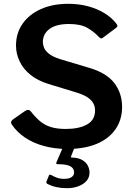

<svg xmlns="http://www.w3.org/2000/svg" viewBox="-20 -772 705 1008"><path d="M497 -580Q473 -606 438 -626Q403 -646 342 -646Q275 -646 240 -620Q205 -594 205 -551Q205 -537 211.5 -521Q218 -505 237.5 -489.5Q257 -474 294 -462L448 -416Q540 -389 580.5 -335.5Q621 -282 621 -211Q621 -143 586 -93Q551 -43 487 -16.5Q423 10 334 10Q269 10 212.5 -5Q156 -20 112.5 -49Q69 -78 42 -118Q37 -126 38.5 -132.5Q40 -139 48 -145L111 -189Q123 -196 129.5 -195Q136 -194 141 -188Q166 -156 190.5 -135.5Q215 -115 247 -105Q279 -95 325 -95Q395 -95 437 -118.5Q479 -142 479 -192Q479 -212 470.5 -228.5Q462 -245 442.5 -259Q423 -273 386 -285L235 -331Q177 -349 139.5 -379.5Q102 -410 83 -450Q64 -490 64 -533Q64 -597 98 -646.5Q132 -696 194 -724Q256 -752 339 -752Q393 -752 440.5 -739.5Q488 -727 526.5 -704Q565 -681 590 -649Q594 -644 596 -638.5Q598 -633 590 -626L519 -573Q514 -569 509.5 -570.5Q505 -572 497 -580ZM450 133Q450 160 434 178Q418 196 391 206Q364 216 332 216Q303 216 277 210.5Q251 205 228 193Q221 188 224 181L237 149Q240 143 247 146Q261 154 278 160.5Q295 167 316 167Q342 167 355.5 158Q369 149 369 133Q369 112 349.5 101Q330 90 284 90Q278 90 276 88Q274 86 276 81L313 -5H374L353 49Q350 55 357 55Q392 56 412.5 68.5Q433 81 441.5 98.5Q450 116 450 133Z"/></svg>

Font: Libre Franklin Thin SemiBold
Style: Regular
Weight: 600
Version: Version 3.000